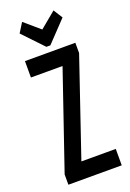

<svg xmlns="http://www.w3.org/2000/svg" viewBox="-154 -858 620 913"><g transform="rotate(-20 156.5 -401.5)"><path d="M243 -803 162 -736 84 -803 54 -755 152 -652H172L272 -757ZM26 0H296V-83H122L288 -571V-623H33V-540H193L26 -52Z"/></g></svg>

Font: Inconsolata ExtraCondensed
Style: Bold
Weight: 700
Width: 2
Monospace: yes
Designer: Raph Levien, Cyreal, Brenton Simpson
Foundry: Raph Levien, Cyreal, Google
Version: Version 3.100